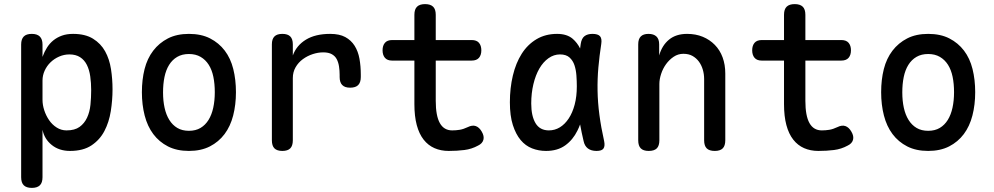

<svg xmlns="http://www.w3.org/2000/svg" viewBox="-20 -725 4840 935"><path d="M135 -560Q161 -560 174 -547Q187 -534 187 -508V-448Q196 -473 209 -493.5Q222 -514 240 -528.5Q258 -543 281.5 -551.5Q305 -560 336 -560Q395 -560 433 -536.5Q471 -513 492 -475Q513 -437 520.5 -388.5Q528 -340 528 -290Q528 -237 519.5 -183.5Q511 -130 488.5 -87Q466 -44 425.5 -17Q385 10 321 10Q268 10 232 -19Q196 -48 187 -93V138Q187 165 174 177.5Q161 190 135 190Q109 190 96 177.5Q83 165 83 138V-508Q83 -534 95.5 -547Q108 -560 135 -560ZM318 -460Q292 -460 268 -449.5Q244 -439 226 -421.5Q208 -404 197.5 -381Q187 -358 187 -333V-239Q187 -214 195.5 -188Q204 -162 219 -140Q234 -118 256 -104Q278 -90 304 -90Q344 -90 367.5 -107Q391 -124 404 -152Q417 -180 420.5 -215Q424 -250 424 -286Q424 -321 419.5 -353Q415 -385 403 -409Q391 -433 370 -446.5Q349 -460 318 -460Z M900 10Q841 10 798 -12Q755 -34 726.5 -72Q698 -110 684.5 -162.5Q671 -215 671 -276Q671 -337 684 -388.5Q697 -440 726 -478Q755 -516 798 -538Q841 -560 900 -560Q960 -560 1003 -538Q1046 -516 1074.5 -478.5Q1103 -441 1116 -389Q1129 -337 1129 -276Q1129 -215 1115.5 -162.5Q1102 -110 1073.5 -72Q1045 -34 1002 -12Q959 10 900 10ZM900 -88Q933 -88 956.5 -102Q980 -116 995.5 -141Q1011 -166 1018.5 -200.5Q1026 -235 1026 -276Q1026 -317 1019 -351Q1012 -385 996.5 -409.5Q981 -434 957 -448Q933 -462 900 -462Q867 -462 843 -448Q819 -434 803.5 -409Q788 -384 781 -350Q774 -316 774 -275Q774 -234 781.5 -200Q789 -166 804.5 -141Q820 -116 843.5 -102Q867 -88 900 -88Z M1355 10Q1329 10 1316.5 -2.5Q1304 -15 1304 -42V-509Q1304 -535 1316.5 -547.5Q1329 -560 1355 -560Q1381 -560 1393.5 -547.5Q1406 -535 1406 -509V-455Q1424 -504 1470 -532Q1516 -560 1588 -560Q1633 -560 1661.5 -544.5Q1690 -529 1707 -502Q1724 -475 1730.5 -439Q1737 -403 1737 -362V-350Q1737 -324 1724.5 -311Q1712 -298 1685 -298Q1659 -298 1646.5 -311Q1634 -324 1634 -350V-360Q1634 -381 1631 -401Q1628 -421 1620 -436.5Q1612 -452 1596 -461Q1580 -470 1554 -470Q1529 -470 1503 -461.5Q1477 -453 1455 -437Q1433 -421 1419.5 -397.5Q1406 -374 1406 -345V-42Q1406 -15 1393.5 -2.5Q1381 10 1355 10Z M2277 -530Q2301 -530 2312.5 -516.5Q2324 -503 2324 -480Q2324 -457 2312.5 -443.5Q2301 -430 2277 -430H2102V-234Q2102 -161 2122 -125.5Q2142 -90 2182 -90Q2201 -90 2219 -93Q2237 -96 2258 -106Q2280 -117 2297 -111Q2314 -105 2326 -84Q2339 -62 2334 -44Q2329 -26 2308 -16Q2277 1 2241.5 5.5Q2206 10 2165 10Q2127 10 2096 -3.5Q2065 -17 2043 -45Q2021 -73 2009.5 -116Q1998 -159 1998 -218V-430H1889Q1866 -430 1854.5 -443.5Q1843 -457 1843 -480Q1843 -503 1854.5 -516.5Q1866 -530 1890 -530H1998V-653Q1998 -680 2011 -692.5Q2024 -705 2050 -705Q2076 -705 2089 -692.5Q2102 -680 2102 -653V-530Z M2639 10Q2603 10 2571 -2.5Q2539 -15 2515.5 -43Q2492 -71 2477.5 -116Q2463 -161 2463 -227Q2463 -296 2477.5 -357Q2492 -418 2520.5 -463Q2549 -508 2592.5 -534Q2636 -560 2693 -560Q2741 -560 2769 -536Q2791 -517 2805 -489Q2806 -500 2808 -511Q2812 -538 2826.5 -549Q2841 -560 2865 -560Q2892 -560 2902 -548.5Q2912 -537 2908 -511Q2899 -453 2894 -397Q2889 -341 2890 -283.5Q2891 -226 2899 -165.5Q2907 -105 2922 -38Q2927 -14 2919 -2Q2911 10 2885 10Q2859 10 2843 -2Q2827 -14 2822 -38Q2812 -80 2805 -119Q2799 -103 2792 -89Q2770 -44 2732.5 -17Q2695 10 2639 10ZM2653 -90Q2682 -90 2706.5 -105Q2731 -120 2749.5 -148Q2768 -176 2778.5 -215.5Q2789 -255 2789 -305Q2789 -330 2787 -357.5Q2785 -385 2777.5 -407.5Q2770 -430 2753.5 -445Q2737 -460 2707 -460Q2677 -460 2651 -441.5Q2625 -423 2606.5 -391Q2588 -359 2577.5 -315Q2567 -271 2567 -221Q2567 -160 2588 -125Q2609 -90 2653 -90Z M3191 -316V-42Q3191 -15 3178.5 -2.5Q3166 10 3139 10Q3113 10 3100.5 -2.5Q3088 -15 3088 -42V-509Q3088 -535 3100.5 -547.5Q3113 -560 3138 -560Q3163 -560 3176.5 -547.5Q3190 -535 3190 -509V-455Q3204 -504 3238 -532Q3272 -560 3326 -560Q3368 -560 3402 -546Q3436 -532 3461 -506.5Q3486 -481 3499 -445.5Q3512 -410 3512 -367V-42Q3512 -15 3499.5 -2.5Q3487 10 3461 10Q3434 10 3421.5 -2.5Q3409 -15 3409 -42V-340Q3409 -364 3402.5 -386Q3396 -408 3383.5 -425Q3371 -442 3352.5 -452.5Q3334 -463 3308 -463Q3282 -463 3260.5 -448.5Q3239 -434 3223.5 -412.5Q3208 -391 3199.5 -365Q3191 -339 3191 -316Z M4077 -530Q4101 -530 4112.5 -516.5Q4124 -503 4124 -480Q4124 -457 4112.5 -443.5Q4101 -430 4077 -430H3902V-234Q3902 -161 3922 -125.5Q3942 -90 3982 -90Q4001 -90 4019 -93Q4037 -96 4058 -106Q4080 -117 4097 -111Q4114 -105 4126 -84Q4139 -62 4134 -44Q4129 -26 4108 -16Q4077 1 4041.5 5.5Q4006 10 3965 10Q3927 10 3896 -3.5Q3865 -17 3843 -45Q3821 -73 3809.5 -116Q3798 -159 3798 -218V-430H3689Q3666 -430 3654.5 -443.5Q3643 -457 3643 -480Q3643 -503 3654.5 -516.5Q3666 -530 3690 -530H3798V-653Q3798 -680 3811 -692.5Q3824 -705 3850 -705Q3876 -705 3889 -692.5Q3902 -680 3902 -653V-530Z M4500 10Q4441 10 4398 -12Q4355 -34 4326.5 -72Q4298 -110 4284.5 -162.5Q4271 -215 4271 -276Q4271 -337 4284 -388.5Q4297 -440 4326 -478Q4355 -516 4398 -538Q4441 -560 4500 -560Q4560 -560 4603 -538Q4646 -516 4674.5 -478.5Q4703 -441 4716 -389Q4729 -337 4729 -276Q4729 -215 4715.5 -162.5Q4702 -110 4673.5 -72Q4645 -34 4602 -12Q4559 10 4500 10ZM4500 -88Q4533 -88 4556.5 -102Q4580 -116 4595.5 -141Q4611 -166 4618.5 -200.5Q4626 -235 4626 -276Q4626 -317 4619 -351Q4612 -385 4596.5 -409.5Q4581 -434 4557 -448Q4533 -462 4500 -462Q4467 -462 4443 -448Q4419 -434 4403.5 -409Q4388 -384 4381 -350Q4374 -316 4374 -275Q4374 -234 4381.5 -200Q4389 -166 4404.5 -141Q4420 -116 4443.5 -102Q4467 -88 4500 -88Z"/></svg>

Font: Maple Mono Medium
Style: Regular
Weight: 500
Monospace: yes
Designer: subframe7536
Version: Version 7.000